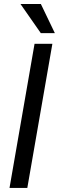

<svg xmlns="http://www.w3.org/2000/svg" viewBox="-20 -927 290 947"><path d="M238.3 -710.9 114.7 0H26.9L150.4 -710.9ZM181.6 -907.2 250.5 -763.7H181.2L81.1 -907.2Z"/></svg>

Font: Roboto Condensed
Style: Italic
Weight: 400
Italic angle: -12°
Designer: Christian Robertson
Foundry: Google
Version: Version 3.0